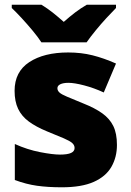

<svg xmlns="http://www.w3.org/2000/svg" viewBox="-20 -786 557 816"><path d="M477 -170Q477 -118 453.5 -77Q430 -36 378.5 -13Q327 10 243 10Q184 10 137.5 3.5Q91 -3 43 -21V-174Q96 -150 150 -139.5Q204 -129 235 -129Q267 -129 282 -136Q297 -143 297 -157Q297 -169 287 -178Q277 -187 251.5 -198Q226 -209 179 -228Q133 -247 102.5 -269.5Q72 -292 57 -323.5Q42 -355 42 -400Q42 -481 104.5 -522Q167 -563 270 -563Q325 -563 373 -551Q421 -539 473 -516L421 -393Q380 -412 338 -423Q296 -434 271 -434Q249 -434 236.5 -428Q224 -422 224 -411Q224 -401 232.5 -393Q241 -385 265 -375Q289 -365 335 -346Q383 -327 414.5 -304.5Q446 -282 461.5 -250.5Q477 -219 477 -170ZM156 -606Q141 -629 118.5 -656Q96 -683 72.5 -708.5Q49 -734 30 -752V-766H156Q182 -750 203.5 -733Q225 -716 251 -693Q277 -716 300 -733.5Q323 -751 349 -766H473V-752Q456 -735 432.5 -709.5Q409 -684 386.5 -656.5Q364 -629 348 -606Z"/></svg>

Font: Noto Sans Thai Black
Style: Regular
Weight: 900
Version: Version 2.001